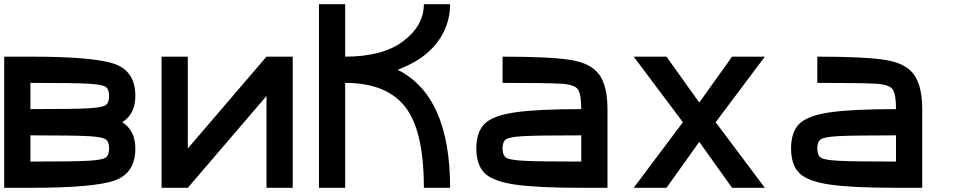

<svg xmlns="http://www.w3.org/2000/svg" viewBox="-20 -895 4540 915"><path d="M125 -125Q335.9 -125 402.3 -128.9Q468.8 -132.8 484.4 -144.5Q500 -156.2 500 -187.5Q500 -218.8 484.4 -230.5Q468.8 -242.2 402.3 -246.1Q335.9 -250 125 -250ZM0 0V-625H125Q429.7 -625 527.3 -589.8Q625 -554.7 625 -437.5Q625 -351.6 562.5 -312.5Q625 -273.4 625 -187.5Q625 -70.3 527.3 -35.2Q429.7 0 125 0ZM125 -375Q335.9 -375 402.3 -378.9Q468.8 -382.8 484.4 -394.5Q500 -406.2 500 -437.5Q500 -468.8 484.4 -480.5Q468.8 -492.2 402.3 -496.1Q335.9 -500 125 -500Z M750 0V-625H875V-187.5L1250 -625H1375V0H1250V-437.5L875 0Z M2125 0H2000Q2000 -273.4 1910.2 -386.7Q1820.3 -500 1625 -500V0H1500V-875H1625V-625Q1804.7 -625 1902.3 -699.2Q2000 -773.4 2000 -875H2125Q2125 -773.4 2062.5 -691.4Q2000 -609.4 1875 -562.5Q2125 -437.5 2125 0Z M2750 -125V-250Q2539.1 -250 2472.7 -246.1Q2406.2 -242.2 2390.6 -230.5Q2375 -218.8 2375 -187.5Q2375 -156.2 2390.6 -144.5Q2406.2 -132.8 2472.7 -128.9Q2539.1 -125 2750 -125ZM2875 -375V0H2750Q2539.1 0 2433.6 -15.6Q2328.1 -31.2 2289.1 -70.3Q2250 -109.4 2250 -187.5Q2250 -265.6 2289.1 -304.7Q2328.1 -343.8 2433.6 -359.4Q2539.1 -375 2750 -375Q2750 -445.3 2734.4 -468.8Q2718.8 -492.2 2652.3 -496.1Q2585.9 -500 2375 -500V-625Q2601.6 -625 2699.2 -609.4Q2796.9 -593.8 2835.9 -539.1Q2875 -484.4 2875 -375Z M3156.2 -625 3312.5 -406.2 3468.8 -625H3625L3390.6 -312.5L3625 0H3468.8L3312.5 -218.8L3156.2 0H3000L3234.4 -312.5L3000 -625Z M4250 -125V-250Q4039.1 -250 3972.7 -246.1Q3906.2 -242.2 3890.6 -230.5Q3875 -218.8 3875 -187.5Q3875 -156.2 3890.6 -144.5Q3906.2 -132.8 3972.7 -128.9Q4039.1 -125 4250 -125ZM4375 -375V0H4250Q4039.1 0 3933.6 -15.6Q3828.1 -31.2 3789.1 -70.3Q3750 -109.4 3750 -187.5Q3750 -265.6 3789.1 -304.7Q3828.1 -343.8 3933.6 -359.4Q4039.1 -375 4250 -375Q4250 -445.3 4234.4 -468.8Q4218.8 -492.2 4152.3 -496.1Q4085.9 -500 3875 -500V-625Q4101.6 -625 4199.2 -609.4Q4296.9 -593.8 4335.9 -539.1Q4375 -484.4 4375 -375Z"/></svg>

Font: CraftyPE
Style: Regular
Weight: 400
Designer: Erek Butcher
Foundry: Haunted Coop
Version: Version 0.018;April 4, 2024;FontCreator 15.0.0.2962 64-bit